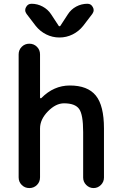

<svg xmlns="http://www.w3.org/2000/svg" viewBox="-20 -1001 625 1000"><path d="M521.5 -76.2Q521.5 -53.7 505.4 -37.6Q489.3 -21.5 467.3 -21.5Q445.3 -21.5 429.2 -37.6Q413.1 -53.7 413.1 -76.2V-313.5Q413.1 -404.3 392.1 -433.6Q371.1 -462.9 313.5 -462.9Q270.5 -462.9 229.5 -420.9Q188.5 -378.9 188.5 -332V-77.1Q188.5 -53.7 172.4 -37.6Q156.2 -21.5 132.8 -21.5Q109.4 -21.5 93.3 -37.6Q77.1 -53.7 77.1 -77.1V-717.8Q77.1 -741.2 93.3 -757.3Q109.4 -773.4 132.8 -773.4Q156.2 -773.4 172.4 -757.3Q188.5 -741.2 188.5 -717.8V-493.2Q188.5 -490.2 190.9 -489.3Q193.4 -488.3 195.3 -490.2Q259.8 -555.7 343.8 -555.7Q436.5 -555.7 479 -503.4Q521.5 -451.2 521.5 -332ZM285.2 -867.2Q286.1 -864.3 290 -864.3Q293.9 -864.3 294.9 -867.2L333 -925.8Q349.6 -952.1 377 -966.8Q404.3 -981.4 435.5 -981.4Q455.1 -981.4 463.9 -962.9Q467.8 -956.1 467.8 -948.2Q467.8 -938.5 460.9 -928.7L413.1 -866.2Q390.6 -837.9 358.4 -821.8Q326.2 -805.7 289.6 -805.7Q252.9 -805.7 220.7 -821.8Q188.5 -837.9 166 -866.2L118.2 -928.7Q111.3 -938.5 111.3 -948.2Q111.3 -956.1 115.2 -962.9Q124 -981.4 144.5 -981.4Q174.8 -981.4 202.1 -966.8Q229.5 -952.1 246.1 -926.8Z"/></svg>

Font: Gen Jyuu GothicX Medium
Style: Regular
Weight: 500
Designer: Ryoko NISHIZUKA (kana &amp; ideographs); Paul D. Hunt (Latin, Greek &amp; Cyrillic); Wenlong ZHANG (bopomofo); Sandoll C
Version: Version 1.058.20140828